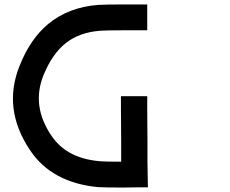

<svg xmlns="http://www.w3.org/2000/svg" viewBox="-20 -827 1033 862"><path d="M644 14H643H641H633H604Q579 15 531 15Q453 15 419 13Q213 -7 116 -151Q-11 -339 69 -534Q116 -652 196 -719Q288 -795 421 -805Q457 -807 528 -807H635H639H640H641V-691H640H639H635H529Q456 -691 430 -689Q337 -682 276 -634Q215 -586 176 -491Q119 -352 212 -216Q245 -169 289 -144Q346 -110 430 -103Q454 -101 524 -101V-198Q524 -272 523 -333V-378V-390V-395H641V-391V-378V-334Q642 -272 642 -199V-102Z"/></svg>

Font: FoundationLogo
Style: Medium
Weight: 500
Version: Version 0.3